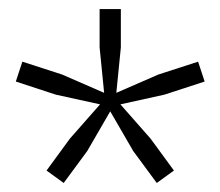

<svg xmlns="http://www.w3.org/2000/svg" viewBox="-20 -828 488 425"><path d="M246.5 -597 313 -521.5 365 -450.5 327 -423 275 -493.5 224 -581.5 173 -493.5 121 -423 83 -450.5 135 -521.5 201.5 -597 103.5 -618.5 15 -647.5 29.5 -691.5 117.5 -663 210.5 -622.5 200.5 -723V-808H247.5V-723L237.5 -622.5L330.5 -663L418.5 -691.5L433 -647.5L344 -618.5Z"/></svg>

Font: Encode Sans SC Light
Style: Regular
Weight: 300
Version: Version 3.002